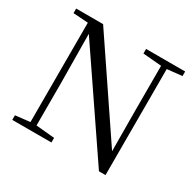

<svg xmlns="http://www.w3.org/2000/svg" viewBox="-158 -905 1111 1089"><g transform="rotate(30 398.0 -360.5)"><path d="M44.5 0V-30.1L150.3 -42.1H171.8L300.9 -30.1V0ZM140.1 0V-704.6H175.7L179.5 -319.3V0ZM500.6 -698V-728H756.5V-698L651.5 -686.9H630.9ZM616.1 6.7 166.9 -653.8 164.7 -655.5 140.7 -691.6 42.6 -698V-728H219.1L641.4 -102.9L623.8 -96.7L622.1 -395.1V-728H659V6.7Z"/></g></svg>

Font: Noto Serif HK
Style: Regular
Weight: 200
Designer: Ryoko NISHIZUKA 西塚涼子 (kana & ideographs); Frank Grießhammer (Latin, Greek & Cyrillic); Wenlong ZHANG 张文龙 (bopomofo); San
Foundry: Adobe
Version: Version 2.001;hotconv 1.1.0;makeotfexe 2.6.0